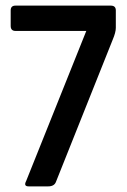

<svg xmlns="http://www.w3.org/2000/svg" viewBox="-20 -663 452 683"><path d="M151 0H82Q63 0 73 -19L287 -553H35Q18 -553 18 -571V-626Q18 -643 35 -643H374Q392 -643 392 -626V-564Q392 -548 381 -522L179 -16Q173 0 151 0Z"/></svg>

Font: Rajdhani SemiBold
Style: Regular
Weight: 600
Designer: Satya Rajpurohit, Jyotish Sonowal
Foundry: Indian Type Foundry
Version: Version 1.201 February 1, 2022